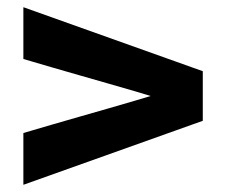

<svg xmlns="http://www.w3.org/2000/svg" viewBox="-20 -607 629 534"><path d="M544 -409V-271L45 -93V-237Q45 -237 67 -243.5Q89 -250 125 -260.5Q161 -271 203 -283Q245 -295 285 -306.5Q325 -318 355.5 -327Q386 -336 399 -340Q387 -344 356 -353Q325 -362 285 -373.5Q245 -385 203 -397Q161 -409 125 -419.5Q89 -430 67 -436.5Q45 -443 45 -443V-587Z"/></svg>

Font: Hind Variable Light
Style: Regular
Weight: 300
Designer: Manushi Parikh, Satya Rajpurohit
Foundry: Indian Type Foundry
Version: Version 3.000